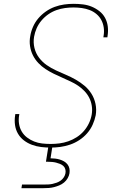

<svg xmlns="http://www.w3.org/2000/svg" viewBox="-20 -763 640 1003"><path d="M245 8Q220 8 195 5Q170 2 147 -6.5Q124 -15 105 -29.5Q86 -44 74 -64.5Q62 -85 58.5 -109.5Q55 -134 59 -160Q59 -162 59.5 -163.5Q60 -165 60 -167H81Q81 -166 80.5 -164Q80 -162 80 -161Q76 -138 79.5 -116Q83 -94 93.5 -76Q104 -58 121 -45Q138 -32 158 -24Q178 -16 200 -13.5Q222 -11 245 -11Q268 -11 291 -14Q314 -17 337 -25Q360 -33 381 -46.5Q402 -60 418 -78.5Q434 -97 444.5 -119Q455 -141 459 -164Q463 -187 459.5 -210Q456 -233 446 -252.5Q436 -272 420.5 -288Q405 -304 387 -316Q369 -328 348.5 -337.5Q328 -347 308 -356L306 -357Q283 -367 260.5 -378Q238 -389 217.5 -402.5Q197 -416 180 -434Q163 -452 152 -474Q141 -496 137 -522Q133 -548 138 -574Q142 -599 152.5 -623Q163 -647 180 -667Q197 -687 219 -702.5Q241 -718 265.5 -727Q290 -736 315 -739.5Q340 -743 364 -743Q389 -743 413.5 -740Q438 -737 459.5 -728Q481 -719 499.5 -704.5Q518 -690 529 -669.5Q540 -649 543 -625Q546 -601 542 -576Q542 -574 541.5 -572Q541 -570 541 -568H520Q520 -570 520.5 -571.5Q521 -573 521 -575Q525 -597 522 -618.5Q519 -640 509.5 -658Q500 -676 484 -689.5Q468 -703 448.5 -710.5Q429 -718 407.5 -721Q386 -724 364 -724Q342 -724 319.5 -721Q297 -718 274.5 -710Q252 -702 232 -688Q212 -674 196.5 -655.5Q181 -637 171.5 -615.5Q162 -594 158 -571Q153 -541 160 -512.5Q167 -484 184 -461.5Q201 -439 224 -423Q247 -407 273 -395Q299 -383 325 -372Q351 -361 375.5 -347Q400 -333 421.5 -315Q443 -297 458 -273Q473 -249 479 -220Q485 -191 480 -161Q475 -136 464 -111.5Q453 -87 435 -66.5Q417 -46 394 -31Q371 -16 346 -7.5Q321 1 295.5 4.5Q270 8 245 8ZM92 220 95 201H210Q221 201 232.5 200.5Q244 200 255 197.5Q266 195 277 191Q288 187 297.5 180Q307 173 313.5 163Q320 153 322 142Q324 131 321 120.5Q318 110 310.5 103.5Q303 97 293 93Q283 89 273 86.5Q263 84 252 83Q241 82 230 82H220L233 0H254L244 64Q256 64 268.5 65.5Q281 67 292.5 70.5Q304 74 314.5 80Q325 86 332.5 95.5Q340 105 342.5 117Q345 129 343 142Q341 155 333.5 168Q326 181 314.5 190.5Q303 200 289.5 205.5Q276 211 262.5 214.5Q249 218 235 219Q221 220 207 220Z"/></svg>

Font: Iosevka SS04 Th Ex Obl
Style: Regular
Weight: 100
Width: 7
Italic angle: -9°
Monospace: yes
Designer: Belleve Invis
Foundry: Belleve Invis
Version: Version 19.0.0; ttfautohint (v1.8.4)